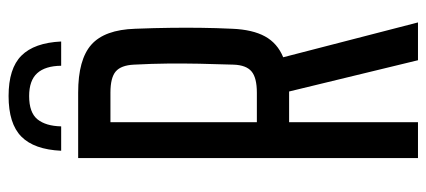

<svg xmlns="http://www.w3.org/2000/svg" viewBox="-296 -708 1004 452"><g transform="rotate(-90 206.0 -482.0)"><path d="M59.9 0V-800H214.1Q291.9 -800 326.9 -768.9Q362 -737.7 364.3 -665.8Q366.1 -619.9 366.5 -582.4Q367 -544.9 366.5 -510.2Q366.1 -475.5 364.3 -437.2Q362.3 -389.3 346.3 -360.1Q330.3 -330.9 297.2 -317.3L379.2 0H290.2L216.6 -303.4H144.4V0ZM144.4 -379.3H213.7Q249.1 -379.3 263.9 -391.9Q278.7 -404.4 279.8 -433.9Q281.3 -477.9 282 -514.8Q282.7 -551.7 282.4 -588.6Q282.1 -625.5 279.8 -669Q278.3 -699.1 263.7 -711.6Q249.1 -724 214.1 -724H144.4ZM205.9 -963.8Q270.9 -963.8 301.1 -933.5Q331.3 -903.2 334.3 -840H277.2Q276.8 -877.4 259.7 -896.4Q242.5 -915.4 205.9 -915.4Q167 -915.4 151.1 -895.8Q135.3 -876.2 134.5 -840H77.1Q80 -903.6 110.4 -933.7Q140.8 -963.8 205.9 -963.8Z"/></g></svg>

Font: Big Shoulders Text SC Thin
Style: Regular
Weight: 100
Designer: Patric King
Foundry: XO Type Co
Version: Version 2.002